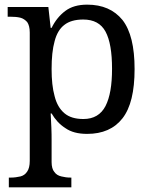

<svg xmlns="http://www.w3.org/2000/svg" viewBox="-20 -566 654 826"><path d="M287 240H18V198H26C41 198 55 196 68 193C80 190 90 183 97 172C104 162 108 147 108 126V-426C108 -446 104 -461 97 -471C89 -480 79 -487 67 -490C54 -493 41 -494 26 -494H13V-536H188L198 -446H202C217 -477 237 -501 261 -519C285 -537 316 -546 355 -546C421 -546 471 -524 507 -480C542 -435 559 -365 559 -269C559 -172 542 -102 507 -57C472 -12 421 10 355 10C316 10 285 2 261 -15C236 -31 217 -52 202 -78H198C199 -59 200 -38 201 -17C202 5 202 22 202 35V131C202 150 206 165 214 174C221 184 231 190 244 193C256 196 269 198 284 198H287V240ZM339 -54C383 -54 415 -73 434 -110C453 -147 462 -200 462 -270C462 -341 453 -395 434 -430C415 -465 383 -482 338 -482C303 -482 276 -474 257 -459C237 -444 223 -420 215 -389C206 -357 202 -317 202 -269C202 -223 206 -184 215 -152C223 -120 237 -96 257 -79C277 -62 304 -54 339 -54Z"/></svg>

Font: NameLogos Serif
Style: Regular
Weight: 500
Version: Version 0.1